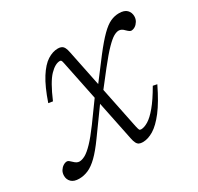

<svg xmlns="http://www.w3.org/2000/svg" viewBox="-139 -578 738 715"><g transform="rotate(-30 230.0 -220.0)"><path d="M244 -217.5 226.5 -204 142 -87Q115 -49.5 93.5 -28.5Q72 -7.5 52.5 1Q33 9.5 12.5 9.5Q-9.5 9.5 -20.5 -1.2Q-31.5 -12 -31.5 -28Q-31.5 -40.5 -25.8 -49.8Q-20 -59 -11.8 -64.2Q-3.5 -69.5 4.5 -69.5Q9 -69.5 13.5 -65.5Q18 -61.5 23.5 -56.5Q28.5 -51.5 34 -48.5Q39.5 -45.5 45.5 -45.5Q56.5 -45.5 70.8 -53.2Q85 -61 105 -81.8Q125 -102.5 153 -140.5L221.5 -235L240.5 -248.5L316 -348Q348.5 -390 370.8 -412Q393 -434 411 -442.2Q429 -450.5 448 -450.5Q471 -450.5 481.8 -439.5Q492.5 -428.5 492.5 -412Q492.5 -400.5 486.8 -391Q481 -381.5 472.8 -376.2Q464.5 -371 456 -371Q453 -371 448.8 -373.8Q444.5 -376.5 438.5 -382.5Q432.5 -389 426.8 -392Q421 -395 415 -395Q405.5 -395 393 -388Q380.5 -381 360 -360.2Q339.5 -339.5 306 -297ZM440 -150Q410.5 -89 383.8 -54.2Q357 -19.5 332.8 -4.8Q308.5 10 286 10Q276.5 10 270.2 7Q264 4 260 -3.8Q256 -11.5 253.5 -24.5L178.5 -390.5Q176.5 -401 174.5 -403.8Q172.5 -406.5 168.5 -406.5Q148.5 -406.5 124.5 -381.8Q100.5 -357 71.5 -289L53 -292Q73.5 -352 95.5 -386.8Q117.5 -421.5 140.2 -436Q163 -450.5 185.5 -450.5Q195 -450.5 201.2 -447.2Q207.5 -444 211.5 -436.2Q215.5 -428.5 218 -415L291.5 -55.5Q294.5 -42 296.5 -38.2Q298.5 -34.5 304 -34.5Q317.5 -34.5 335 -45Q352.5 -55.5 374.2 -81.5Q396 -107.5 422.5 -153.5Z"/></g></svg>

Font: Newsreader 16pt 16pt Light
Style: Italic
Weight: 300
Italic angle: -17°
Version: Version 1.003